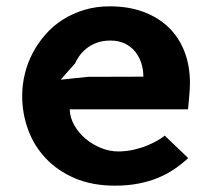

<svg xmlns="http://www.w3.org/2000/svg" viewBox="-20 -578 690 606"><path d="M574 -79Q554 -60.5 531 -44.8Q508 -29 480 -17.2Q452 -5.5 418 1.2Q384 8 343 8Q271 8 216.2 -15.5Q161.5 -39 124.5 -78.2Q87.5 -117.5 68.8 -168.5Q50 -219.5 50 -275Q50 -310.5 58.5 -345.2Q67 -380 83.5 -411.2Q100 -442.5 123.8 -469.5Q147.5 -496.5 178.2 -516Q209 -535.5 246.2 -546.8Q283.5 -558 326.5 -558Q386.5 -558 433.5 -540.2Q480.5 -522.5 513 -490.8Q545.5 -459 562.5 -414.5Q579.5 -370 579.5 -316Q579.5 -302.5 577.8 -280.5Q576 -258.5 573.5 -233H200Q201 -206 215 -181.8Q229 -157.5 250.8 -139.5Q272.5 -121.5 299.2 -110.8Q326 -100 353 -100Q378.5 -100 402.2 -105.5Q426 -111 445.2 -119Q464.5 -127 478.8 -135.5Q493 -144 500 -150ZM432.5 -336Q432.5 -359 425.8 -379.5Q419 -400 406 -415.8Q393 -431.5 373.5 -440.8Q354 -450 328.5 -450Q303 -450 284 -442.5Q265 -435 251.5 -423.8Q238 -412.5 229.5 -400Q221 -387.5 217 -378L171.5 -326.5L258 -335.5Z"/></svg>

Font: B612 Mono
Style: Bold
Weight: 700
Version: Version 1.005